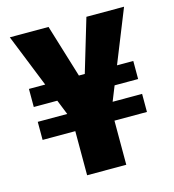

<svg xmlns="http://www.w3.org/2000/svg" viewBox="-104 -775 780 862"><g transform="rotate(-15 286.0 -344.0)"><path d="M195 0V-205H43V-289H180L20 -688H200L285 -410H293L376 -688H551L391 -289H528V-205H377V0ZM43 -358V-442H528V-358Z"/></g></svg>

Font: Saira SemiCondensed ExtraBold
Style: Regular
Weight: 800
Width: 4
Designer: Hector Gatti with collaboration of the Omnibus-Type team
Foundry: Omnibus-Type
Version: Version 1.101